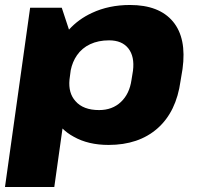

<svg xmlns="http://www.w3.org/2000/svg" viewBox="-21 -571 793 771"><path d="M415 11Q333 11 275 -22Q249 -36 230 -55L197 180H-1L100 -540H227L256 -452Q294 -494 348 -519Q416 -551 501 -551Q618 -551 673.5 -484.5Q729 -418 712 -294L704 -246Q687 -122 611.5 -55.5Q536 11 415 11ZM377 -129Q430 -129 464.5 -161.5Q499 -194 507 -250L513 -287Q520 -344 494.5 -376.5Q469 -409 417 -409Q374 -409 341 -393.5Q308 -378 288 -349Q270 -323 263 -289L258 -251Q253 -197 282 -165Q313 -129 377 -129Z"/></svg>

Font: Pathway Extreme 8pt Thin 12pt ExtraBold
Style: Italic
Weight: 800
Italic angle: -8°
Version: Version 1.001;gftools[0.9.26]